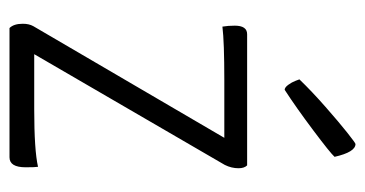

<svg xmlns="http://www.w3.org/2000/svg" viewBox="-202 -566 768 404"><g transform="rotate(90 182.0 -364.0)"><path d="M169 -579Q164 -579 158.5 -586.5Q153 -594 150 -602L147 -610Q172 -636 205 -665Q238 -694 259.5 -711Q281 -728 283 -728Q300 -728 310 -684Q302 -675 254 -639Q206 -603 169 -579ZM328 -500Q334 -494 334 -482Q334 -467 327 -453L94 -52H210Q296 -52 331 -60Q332 -54 332 -34Q332 0 311 0H39Q30 -9 30 -28Q30 -41 35 -50L270 -452H149Q68 -452 36 -448Q34 -460 34 -474Q34 -500 52 -500Z"/></g></svg>

Font: Yanone Kaffeesatz Light
Style: Regular
Weight: 300
Designer: Yanone (Cyrillic: Daniel Pouzeot)
Foundry: Yanone
Version: Version 1.003;PS 001.003;hotconv 1.0.88;makeotf.lib2.5.64775